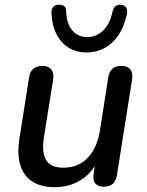

<svg xmlns="http://www.w3.org/2000/svg" viewBox="-20 -769 609 798"><path d="M206 9Q154 9 117.5 -12.5Q81 -34 65.5 -79.5Q50 -125 61 -195L101 -448Q105 -472 119 -483.5Q133 -495 157 -495Q181 -495 193 -480.5Q205 -466 201 -439L162 -195Q153 -133 172.5 -102.5Q192 -72 242 -72Q306 -72 345 -113.5Q384 -155 395 -225L430 -448Q434 -472 447.5 -483.5Q461 -495 485 -495Q510 -495 521.5 -480.5Q533 -466 529 -439L466 -41Q459 7 411 7Q388 7 376.5 -6Q365 -19 369 -46L381 -126L389 -107Q364 -51 316.5 -21Q269 9 206 9ZM340 -551Q297 -551 265 -571Q233 -591 214.5 -627.5Q196 -664 194 -714Q193 -729 200 -738.5Q207 -748 221 -749Q235 -751 245 -744.5Q255 -738 255 -722Q257 -670 280.5 -642.5Q304 -615 343 -615Q381 -615 409.5 -643Q438 -671 448 -723Q452 -737 461 -744Q470 -751 484 -749Q498 -748 504.5 -737Q511 -726 507 -708Q496 -658 472.5 -623Q449 -588 415 -569.5Q381 -551 340 -551Z"/></svg>

Font: Nunito ExtraLight SemiBold
Style: Italic
Weight: 600
Italic angle: -9°
Version: Version 3.602